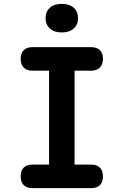

<svg xmlns="http://www.w3.org/2000/svg" viewBox="-20 -974 640 994"><path d="M366 -122H451Q481 -122 497 -106.5Q513 -91 513 -61Q513 -31 497 -15.5Q481 0 451 0H149Q119 0 103 -15.5Q87 -31 87 -61Q87 -91 103 -106.5Q119 -122 149 -122H234V-608H149Q119 -608 103 -624Q87 -640 87 -670Q87 -699 103 -714.5Q119 -730 149 -730H451Q481 -730 497 -714.5Q513 -699 513 -670Q513 -640 497 -624Q481 -608 451 -608H366ZM300 -806Q261 -806 238.5 -826Q216 -846 216 -880Q216 -914 238.5 -934Q261 -954 300 -954Q339 -954 361.5 -934Q384 -914 384 -880Q384 -846 361.5 -826Q339 -806 300 -806Z"/></svg>

Font: Maple Mono NL
Style: Bold
Weight: 700
Monospace: yes
Designer: subframe7536
Version: Version 7.000